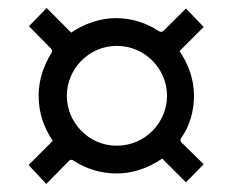

<svg xmlns="http://www.w3.org/2000/svg" viewBox="-20 -611 583 477"><path d="M270 -180C311 -180 349 -194 383 -217L442 -158L486 -203L431 -257C427 -261 428 -264 430 -268C451 -297 462 -335 462 -373C462 -414 448 -452 426 -484L486 -544L442 -590L387 -535C383 -531 379 -531 374 -534C344 -554 307 -566 268 -566C229 -566 189 -552 157 -530L96 -591L52 -546L106 -491C110 -488 111 -484 107 -478C88 -447 76 -412 76 -373C76 -330 89 -294 111 -261L51 -201L95 -154L150 -210C154 -215 159 -215 164 -211C195 -191 232 -180 270 -180ZM270 -249C200 -249 146 -307 146 -373C146 -439 200 -497 270 -497C341 -497 395 -439 395 -373C395 -307 341 -249 270 -249Z"/></svg>

Font: Cheyenne Sans
Style: Regular
Weight: 400
Designer: The Public Sans project authors (U.S. Web Design System), Libre Franklin designed by Pablo Impallari and Rodrigo Fuenzal
Foundry: The Cheyenne Sans Project Authors
Version: Version 2.007